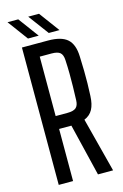

<svg xmlns="http://www.w3.org/2000/svg" viewBox="-142 -1019 691 1080"><g transform="rotate(-15 204.0 -479.0)"><path d="M59.5 0V-800H212Q289 -800 324 -768.8Q359 -737.5 361 -666Q363 -620 363.5 -582.5Q364 -545 363.5 -510.2Q363 -475.5 361 -437Q359 -389 343.2 -359.8Q327.5 -330.5 294 -317L376 0H288L214.5 -303.5H143V0ZM143 -378.5H211.5Q246.5 -378.5 261.5 -391.2Q276.5 -404 277.5 -434Q279 -477.5 279.8 -514.5Q280.5 -551.5 280.2 -588.8Q280 -626 277.5 -669Q276 -699.5 261.5 -712Q247 -724.5 212 -724.5H143ZM226.5 -840 138.5 -958.5H201.5L289 -840ZM105.5 -840 18 -958.5H80.5L168 -840Z"/></g></svg>

Font: Big Shoulders
Style: Regular
Weight: 400
Designer: Patric King
Foundry: XO Type Co
Version: Version 2.002